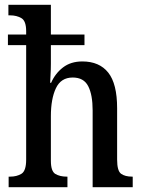

<svg xmlns="http://www.w3.org/2000/svg" viewBox="-20 -780 597 800"><path d="M16 0V-44H22Q50 -44 69.5 -56Q89 -68 89 -115V-592H13V-636H89V-650Q89 -693 69 -704.5Q49 -716 23 -716H15V-760H192V-636H332V-592H192V-515Q192 -491 190.5 -466Q189 -441 189 -435H193Q210 -474 242.5 -499Q275 -524 323 -524Q394 -524 431 -477.5Q468 -431 468 -329V-115Q468 -68 484.5 -56Q501 -44 531 -44H533V0H366V-320Q366 -385 347.5 -421Q329 -457 283 -457Q234 -457 213 -412.5Q192 -368 192 -296V-110Q192 -66 211 -55Q230 -44 258 -44H261V0Z"/></svg>

Font: Noto Serif Tamil Condensed Medium
Style: Regular
Weight: 500
Width: 3
Designer: Indian Type Foundry, Tom Grace, and the Monotype Design Team
Foundry: Monotype Imaging Inc.
Version: Version 2.004; ttfautohint (v1.8.4.7-5d5b)